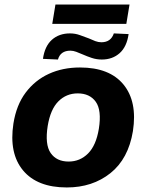

<svg xmlns="http://www.w3.org/2000/svg" viewBox="-20 -814 644 845"><path d="M274 11Q144 11 81.5 -64Q19 -139 39 -270Q52 -352 93 -406.5Q134 -461 195 -489Q256 -517 332 -517Q462 -517 523.5 -442Q585 -367 565 -237Q545 -115 466 -52Q387 11 274 11ZM282 -103Q332 -103 367.5 -138.5Q403 -174 415 -247Q428 -329 401.5 -366Q375 -403 322 -403Q272 -403 237 -368Q202 -333 190 -260Q177 -178 203 -140.5Q229 -103 282 -103ZM210 -709 224 -794H550L536 -709ZM235 -552 169 -555Q177 -611 208.5 -639Q240 -667 288 -667Q311 -667 331.5 -659.5Q352 -652 371 -645Q386 -638 399.5 -633Q413 -628 426 -628Q468 -628 481 -667L546 -664Q538 -608 506.5 -580Q475 -552 428 -552Q405 -552 384 -559Q363 -566 345 -574Q329 -581 315.5 -586Q302 -591 290 -591Q246 -591 235 -552Z"/></svg>

Font: Mulish ExtraBold
Style: Italic
Weight: 800
Italic angle: -9°
Designer: Vernon Adams
Foundry: Vernon Adams
Version: Version 3.603; ttfautohint (v1.8.3)